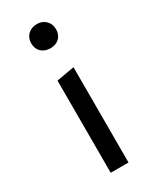

<svg xmlns="http://www.w3.org/2000/svg" viewBox="-169 -687 601 738"><g transform="rotate(-30 131.5 -318.5)"><path d="M76 -583Q76 -607 91.5 -622Q107 -637 132 -637Q155 -637 170.5 -622Q186 -607 186 -583Q186 -559 171 -544.5Q156 -530 132 -530Q107 -530 91.5 -544.5Q76 -559 76 -583ZM92 -409 171 -423V0H92Z"/></g></svg>

Font: Ysabeau Infant Medium
Style: Regular
Weight: 500
Designer: Christian Thalmann (Catharsis Fonts)
Version: Version 0.003